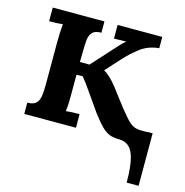

<svg xmlns="http://www.w3.org/2000/svg" viewBox="-102 -595 842 872"><g transform="rotate(15 319.0 -159.5)"><path d="M570 181Q570 87 551 43.5Q532 0 485 0Q460 0 441 -7Q422 -14 402.5 -33.5Q383 -53 356 -89Q326 -131 297.5 -172.5Q269 -214 252 -234L223 -233V-143Q223 -126 222.5 -104Q222 -82 219 -61Q235 -63 253 -63.5Q271 -64 283 -64V0H40V-53Q69 -53 81.5 -66Q94 -79 97 -101.5Q100 -124 100 -153V-357Q100 -374 101 -396Q102 -418 104 -439Q88 -437 70 -436.5Q52 -436 40 -436V-500H283V-447Q254 -447 241.5 -434Q229 -421 226.5 -398.5Q224 -376 224 -347L223 -293H268L357 -391Q371 -407 381.5 -418Q392 -429 403 -437L345 -436V-500H555V-447Q503 -442 466.5 -413.5Q430 -385 407 -360L339 -285Q368 -270 403 -225Q433 -185 454 -158Q475 -131 493 -110Q513 -86 528.5 -76Q544 -66 566 -65Q588 -64 626 -66V181Z"/></g></svg>

Font: Lora SemiBold
Style: Regular
Weight: 600
Designer: Olga Karpushina, Alexei Vanyashin (Cyrillic)
Foundry: Cyreal
Version: Version 3.011; ttfautohint (v1.8.4.7-5d5b)